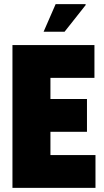

<svg xmlns="http://www.w3.org/2000/svg" viewBox="-20 -905 502 925"><path d="M190 -752 248 -885H392L393 -881L291 -752ZM40 0V-688H435V-530H223V-428H399V-270H223V-158H440V0Z"/></svg>

Font: Archivo ExtraCondensed Black
Style: Regular
Weight: 900
Width: 2
Designer: Hector Gatti
Foundry: Omnibus-Type
Version: Version 2.001; ttfautohint (v1.8.3)